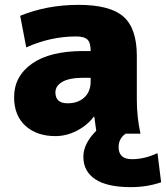

<svg xmlns="http://www.w3.org/2000/svg" viewBox="-20 -550 683 790"><path d="M323 -340H353Q353 -374 340 -387Q327 -400 293 -400Q188 -400 88 -355L63 -485Q173 -530 303 -530Q433 -530 488 -481.5Q543 -433 543 -320V-140Q543 -68 558 0H497Q468 20 468 55Q468 105 523 105Q575 105 628 80L643 200Q585 220 518 220Q421 220 372 187.5Q323 155 323 95Q323 41 376 -12Q370 -52 368 -70H366Q339 -34 296 -12Q253 10 208 10Q131 10 84.5 -32.5Q38 -75 38 -150Q38 -236 111.5 -288Q185 -340 323 -340ZM208 -170Q208 -125 258 -125Q301 -125 327 -149Q353 -173 353 -215V-230H323Q266 -230 237 -213.5Q208 -197 208 -170Z"/></svg>

Font: M PLUS 1p Black
Style: Regular
Weight: 900
Version: Version 1.061